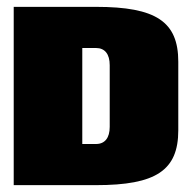

<svg xmlns="http://www.w3.org/2000/svg" viewBox="-20 -540 555 560"><path d="M20 -520V0H260C435 0 500 -43 500 -160V-360C500 -477 435 -520 260 -520ZM220 -400H260C286 -400 300 -382 300 -350V-170C300 -138 286 -120 260 -120H220Z"/></svg>

Font: MikodacsPCS
Style: Regular
Weight: 900
Designer: gluk (gluksza@wp.pl)
Foundry: gluk (gluksza@wp.pl)
Version: Version 0.27